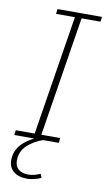

<svg xmlns="http://www.w3.org/2000/svg" viewBox="-87 -626 475 851"><g transform="rotate(10 150.5 -201.0)"><path d="M9 0 12 -22H97L183 -561H98L101 -583H301L298 -561H213L127 -22H212L209 0H139Q99 13 69.5 40.5Q40 68 40 110Q40 135 56 148.5Q72 162 99 162Q112 162 125 159Q138 156 154 149L161 166Q147 173 129 177Q111 181 99 181Q59 181 37 162.5Q15 144 15 112Q15 65 50 33Q72 13 99 0Z"/></g></svg>

Font: Rokkitt SemiBold Thin
Style: Italic
Weight: 250
Italic angle: -9°
Version: Version 3.103